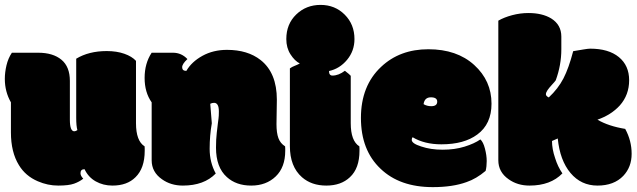

<svg xmlns="http://www.w3.org/2000/svg" viewBox="-26 -749 2600 784"><path d="M277.3 -212.9Q283.2 -212.9 290 -217.8Q285.2 -233.9 285.2 -268.1V-509.3Q336.9 -540.5 409.7 -540.5Q450.7 -540.5 481.7 -529.5Q512.7 -518.6 529.3 -500.5V-246.1Q529.3 -173.3 564.5 -151.4Q564.9 -148.9 564.9 -142.1V-133.3Q564.9 -62 527.3 -25.4Q493.2 8.8 433.1 8.8Q395.5 8.8 365 -8.3Q334.5 -25.4 319.3 -58.1Q302.7 -58.1 302.7 -42Q302.7 -30.8 314 -19.5Q298.3 -6.8 276.4 1Q254.4 8.8 211.7 8.8Q168.9 8.8 128.4 -8.8Q78.1 -30.3 51.3 -74.7Q18.6 -127.4 18.6 -208.5V-331.1Q-6.3 -374.5 -6.3 -426.8Q-6.3 -453.6 0.5 -482.4Q7.3 -511.2 22.5 -533.7H129.9Q190.4 -533.7 224.9 -505.1Q259.3 -476.6 259.3 -418.5V-260.3Q259.3 -212.9 277.3 -212.9Z M1103 -241.7Q1103 -206.5 1110.8 -185.1Q1118.7 -163.6 1138.2 -151.4Q1138.7 -148.9 1138.7 -142.1V-133.3Q1138.7 -65.9 1099.9 -28.6Q1061 8.8 999.8 8.8Q938.5 8.8 900.4 -25.9Q856 -65.4 856 -146Q856 -180.2 859.1 -206.3Q862.3 -232.4 863.5 -243.7Q864.7 -254.9 866.2 -264.6Q867.7 -274.4 867.7 -293.5Q867.7 -312.5 862.5 -320.8Q857.4 -329.1 848.4 -329.1Q839.4 -329.1 832.5 -325.2L838.9 -245.6Q830.1 -196.3 830.1 -141.1Q830.1 -85.9 855 -40.5Q807.1 8.8 720.7 8.8Q671.4 8.8 635.3 -17.1Q593.3 -46.4 593.3 -94.7V-331.1Q564.5 -371.6 564.5 -430.9Q564.5 -490.2 593.3 -533.7H680.2Q714.8 -533.7 739.3 -507.8Q717.8 -487.8 717.8 -474.6Q717.8 -459.5 734.9 -459.5Q756.3 -496.6 800.5 -521Q844.7 -545.4 900.9 -545.4Q985.4 -545.4 1038.1 -503.9Q1104.5 -451.7 1104.5 -341.8Z M1406.2 -439.5V-246.1Q1406.2 -173.3 1441.4 -151.4Q1441.9 -148.9 1441.9 -142.1V-133.3Q1441.9 -61.5 1402.8 -25.4Q1366.7 8.8 1306.4 8.8Q1246.1 8.8 1207 -25.4Q1157.7 -68.8 1157.7 -152.3V-469.7Q1166.5 -476.1 1176.8 -480Q1187 -483.9 1198.2 -489.7Q1177.2 -500.5 1160.2 -527.1Q1143.1 -553.7 1143.1 -589.4Q1143.1 -650.9 1183.6 -689.9Q1224.1 -729 1283 -729Q1341.8 -729 1381.6 -689.2Q1421.4 -649.4 1421.4 -589.4Q1421.4 -541 1391.1 -504.6Q1360.8 -468.3 1317.4 -459Q1317.4 -440.4 1331.5 -440.4Q1356.4 -440.4 1382.3 -460Q1401.9 -444.8 1406.2 -439.5Z M1741.2 15.1Q1606 15.1 1527.8 -60.1Q1447.8 -135.7 1447.8 -267.3Q1447.8 -398.9 1530.3 -476.1Q1606.4 -547.9 1723.1 -547.9Q1839.8 -547.9 1910.4 -483.6Q1981 -419.4 1981 -325.7Q1981 -242.2 1922.9 -199.7Q1869.1 -159.7 1776.4 -159.7Q1707 -159.7 1659.2 -188.5Q1655.3 -185.5 1655.3 -177.7Q1655.3 -163.1 1693.8 -150.9Q1732.4 -137.7 1781.5 -137.7Q1830.6 -137.7 1870.8 -150.1Q1911.1 -162.6 1935.5 -179.7Q1947.3 -169.4 1954.3 -141.8Q1961.4 -114.3 1961.4 -91.6Q1961.4 -68.8 1957 -51.3Q1918.9 -19 1878.9 -5.4Q1822.3 15.1 1741.2 15.1ZM1734.9 -315.4Q1759.3 -315.4 1759.3 -334Q1759.3 -351.6 1733.4 -351.6Q1707.5 -351.6 1703.6 -323.7Q1717.3 -315.4 1734.9 -315.4Z M2251.5 -183.6 2228 -173.3Q2228 -140.6 2240.7 -103.5Q2251.5 -68.4 2270.5 -41Q2222.2 8.8 2136.2 8.8Q2086.9 8.8 2050.8 -17.1Q2008.8 -46.4 2008.8 -94.7V-664.6Q2032.2 -678.2 2065.2 -687Q2098.1 -695.8 2131.8 -695.8Q2188 -695.8 2224.6 -673.8Q2266.1 -647.9 2266.1 -599.6V-547.9Q2266.1 -482.9 2243.2 -420.9Q2238.8 -414.6 2227.5 -402.6Q2216.3 -390.6 2209.7 -380.9Q2203.1 -371.1 2203.1 -364Q2203.1 -356.9 2214.8 -351.1Q2252.9 -386.7 2274.7 -428.7Q2296.4 -470.7 2314.5 -540Q2320.8 -541 2329.1 -542.5Q2337.4 -543.9 2356.7 -547.1Q2376 -550.3 2383.8 -550.3Q2459 -550.3 2501 -515.9Q2543 -481.4 2543 -421.4Q2543 -361.3 2504.9 -318.4Q2469.7 -279.8 2413.6 -260.3Q2458.5 -233.9 2526.9 -222.7Q2553.2 -174.8 2553.2 -120.8Q2553.2 -66.9 2519 -30.8Q2481 8.8 2413.8 8.8Q2346.7 8.8 2303.5 -42.7Q2260.3 -94.2 2251.5 -183.6Z"/></svg>

Font: Modak
Style: Regular
Weight: 400
Version: Version 1.036;PS Version 1.000;hotconv 1.0.79;makeotf.lib2.5